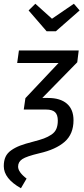

<svg xmlns="http://www.w3.org/2000/svg" viewBox="-48 -796 447 1027"><path d="M347.2 -775.9 377.9 -740.2 251 -628.9H201.2L105 -740.2L141.1 -775.9L230 -695.8ZM64 210.9Q-27.8 159.2 -27.8 92.8Q-27.8 64 -18.6 43.5Q-9.3 22.9 11.7 8.1Q32.7 -6.8 59.6 -17.1Q86.4 -27.3 128.9 -38.1Q165 -47.4 186.8 -55.4Q208.5 -63.5 227.1 -75.9Q245.6 -88.4 253.4 -106.7Q261.2 -125 261.2 -150.9Q261.2 -182.6 246.1 -196.3Q231 -210 199.2 -210H79.1L87.9 -271L265.1 -459H43.9L53.2 -525.9H373L365.2 -462.9L178.2 -272H209Q274.4 -272 309.8 -241.5Q345.2 -210.9 345.2 -152.8Q345.2 -79.1 297.9 -37.6Q250.5 3.9 162.1 23.9Q94.2 40 71.5 54.9Q48.8 69.8 48.8 95.2Q48.8 124.5 94.2 159.2Z"/></svg>

Font: Fira Sans Compressed Book
Style: Italic
Weight: 350
Width: 3
Italic angle: -8°
Designer: Carrois Corporate & Edenspiekermann AG
Foundry: Carrois Corporate GbR & Edenspiekermann AG
Version: Version 4.203;PS 004.203;hotconv 1.0.88;makeotf.lib2.5.64775